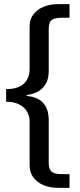

<svg xmlns="http://www.w3.org/2000/svg" viewBox="-20 -743 383 924"><path d="M122.5 -616.5Q122.5 -650.5 141 -674.2Q159.5 -698 190.2 -710.5Q221 -723 258 -723H314.5V-657.5H276.5Q250 -657.5 236.8 -651.2Q223.5 -645 219 -633.2Q214.5 -621.5 214.5 -606V-397Q213.5 -360.5 198.8 -337Q184 -313.5 161.2 -301.5Q138.5 -289.5 114 -287Q108 -286.5 107.8 -284Q107.5 -281.5 114 -280.5Q138 -278.5 160.8 -267.8Q183.5 -257 198.5 -233Q213.5 -209 214.5 -168.5V42Q214.5 69.5 227.5 82.2Q240.5 95 277 95H314.5V161H260Q220.5 161 189.5 148Q158.5 135 140.5 110.8Q122.5 86.5 122.5 52V-160.5Q122.5 -184 110.5 -205.2Q98.5 -226.5 73.2 -240Q48 -253.5 9.5 -253.5V-314Q68.5 -314.5 95.5 -341Q122.5 -367.5 122.5 -411Z"/></svg>

Font: Public Sans Medium
Style: Regular
Weight: 500
Designer: The Public Sans Project Authors: Dan O. Williams and USWDS (Libre Franklin designed by Pablo Impallari and Rodrigo Fuenz
Version: Version 1.007